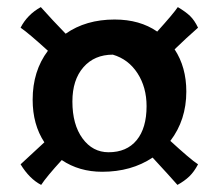

<svg xmlns="http://www.w3.org/2000/svg" viewBox="-20 -534 616 541"><path d="M460 -137Q485 -114 506 -96Q527 -78 538 -71Q527 -50 513.5 -37Q500 -24 480 -13Q459 -37 410 -90Q350 -50 268 -50Q203 -50 154 -83Q111 -36 96 -13Q63 -30 38 -71Q71 -101 105 -133Q72 -183 72 -253Q72 -334 115 -391Q60 -441 38 -456Q57 -493 95 -514Q128 -477 165 -439Q222 -479 303 -479Q374 -479 423 -445Q469 -496 481 -514Q503 -501 515.5 -489Q528 -477 538 -456Q505 -427 472 -395Q505 -345 505 -276Q505 -196 460 -137ZM393 -235Q393 -288 367.5 -327.5Q342 -367 298 -380Q246 -380 215 -344.5Q184 -309 184 -248Q184 -183 212.5 -144Q241 -105 286 -105Q337 -105 365 -139Q393 -173 393 -235Z"/></svg>

Font: Mirza SemiBold
Style: Regular
Weight: 600
Designer: Arabic design by Kourosh Beigpour, Latin design by Eduardo Tunni, engineering by Lasse Fister
Version: Version 1.0010g